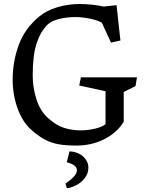

<svg xmlns="http://www.w3.org/2000/svg" viewBox="-20 -713 724 963"><path d="M377.4 -284.2 385.7 -325.2H667L659.7 -281.2L600.6 -251.5V-102.1Q566.4 -46.9 502.9 -14.9Q439.5 17.1 363.8 17.1Q312 17.1 275.9 11Q239.7 4.9 206.5 -12.2Q173.3 -29.3 136.2 -62.5Q91.8 -103 67.6 -170.7Q43.5 -238.3 43.5 -313.5Q43.5 -401.9 73.2 -485.4Q103 -568.8 175.8 -629.4Q212.4 -660.2 266.6 -676.5Q320.8 -692.9 379.4 -692.9Q409.7 -692.9 442.1 -689.5Q474.6 -686 500 -680.2L564.5 -687L584 -509.8L536.6 -499.5L490.7 -599.1Q470.2 -611.3 431.2 -619.4Q392.1 -627.4 358.9 -627.4Q314 -627.4 275.9 -617.7Q237.8 -607.9 219.7 -590.8Q184.1 -556.6 164.1 -496.8Q144 -437 144 -334Q144 -273.4 163.3 -213.6Q182.6 -153.8 223.6 -118.7Q261.7 -84.5 300.8 -71.8Q339.8 -59.1 386.7 -59.1Q418 -59.1 454.1 -67.1Q490.2 -75.2 509.3 -89.8V-255.4ZM399.4 74.2Q410.6 85 417 98.6Q423.3 112.3 423.3 127.4Q423.3 158.7 403.8 182.1Q384.3 205.6 358.4 218Q332.5 230.5 315.4 230.5L308.1 208.5Q338.9 186 352.3 170.9Q365.7 155.8 365.7 141.1Q365.7 128.4 354.7 118.7Q343.8 108.9 314.9 100.6L328.6 46.4Q349.1 46.9 367.4 54Q385.7 61 399.4 74.2Z"/></svg>

Font: Vesper Libre
Style: Regular
Weight: 400
Designer: Robert Keller & Kimya Gandhi
Foundry: Mota Italic
Version: Version 1.058